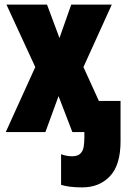

<svg xmlns="http://www.w3.org/2000/svg" viewBox="-20 -573 555 833"><path d="M337 240Q306 240 283.5 237Q261 234 245 229V96Q269 105 292 105Q317 105 328.5 93.5Q340 82 343 64Q346 46 346 25V0H294L234 -156L177 0H5L133 -282L8 -553H184L238 -408L289 -553H465L342 -282L409 -135H503V40Q503 143 457 191.5Q411 240 337 240Z"/></svg>

Font: Noto Sans ExtraCondensed Black
Style: Regular
Weight: 900
Width: 2
Designer: Monotype Design Team
Foundry: Monotype Imaging Inc.
Version: Version 2.013; ttfautohint (v1.8.4.7-5d5b)